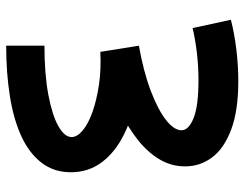

<svg xmlns="http://www.w3.org/2000/svg" viewBox="-105 -681 792 622"><g transform="rotate(-90 291.0 -370.0)"><path d="M339 6Q244 6 182.5 -17Q121 -40 92 -79Q63 -118 63 -166Q63 -212 86.5 -250.5Q110 -289 149.5 -320Q189 -351 237.5 -375Q286 -399 337 -415.5Q388 -432 434 -441L454 -316Q369 -301 307.5 -277.5Q246 -254 213 -228Q180 -202 180 -178Q180 -155 219 -139Q258 -123 343 -123Q385 -123 429 -128Q473 -133 511 -142L538 -18Q491 -6 439 0Q387 6 339 6ZM438 -315Q362 -312 291.5 -324.5Q221 -337 165 -365Q109 -393 76.5 -436Q44 -479 44 -537Q44 -591 74.5 -631Q105 -671 160 -696.5Q215 -722 290.5 -734Q366 -746 454 -746V-622Q362 -622 295.5 -609.5Q229 -597 193.5 -577Q158 -557 158 -534Q158 -516 179.5 -498Q201 -480 239 -466.5Q277 -453 327 -445.5Q377 -438 434 -441Z"/></g></svg>

Font: Alexandria Medium
Style: Regular
Weight: 500
Designer: Mohamed Gaber
Foundry: Kief Type Foundry
Version: Version 5.100